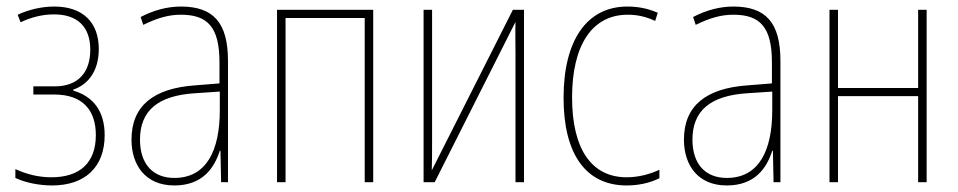

<svg xmlns="http://www.w3.org/2000/svg" viewBox="-20 -557 2930 587"><path d="M139 10C240 10 300 -46 300 -144C300 -216 266 -262 204 -280V-283C248 -298 282 -338 282 -407C282 -489 233 -537 146 -537C108 -537 69 -528 34 -512L43 -489C75 -504 109 -513 145 -513C217 -513 256 -475 256 -405C256 -336 219 -293 148 -293H82V-268H146C232 -268 273 -221 273 -144C273 -60 225 -15 137 -15C98 -15 62 -24 27 -40V-13C56 1 99 10 139 10Z M513 10C599 10 635 -43 652 -96H654L656 0H677V-371C677 -487 633 -537 533 -537C492 -537 450 -526 410 -505L418 -481C463 -503 497 -512 533 -512C615 -512 651 -474 651 -366V-302L576 -296C450 -287 382 -234 382 -130C382 -53 424 10 513 10ZM513 -13C448 -13 408 -55 408 -130C408 -218 462 -265 577 -272L652 -277V-220C652 -98 612 -13 513 -13Z M827 0H853V-502H1095V0H1121V-527H827Z M1275 0H1309L1556 -490C1555 -457 1556 -428 1556 -395V0H1582V-527H1548L1300 -36C1301 -63 1301 -90 1301 -120V-527H1275Z M1896 10C1931 10 1965 3 1996 -12V-38C1964 -23 1929 -15 1896 -15C1788 -15 1729 -102 1729 -259C1729 -420 1791 -512 1899 -512C1929 -512 1955 -506 1983 -493L1991 -518C1961 -531 1931 -537 1898 -537C1775 -537 1703 -435 1703 -258C1703 -86 1771 10 1896 10Z M2202 10C2288 10 2324 -43 2341 -96H2343L2345 0H2366V-371C2366 -487 2322 -537 2222 -537C2181 -537 2139 -526 2099 -505L2107 -481C2152 -503 2186 -512 2222 -512C2304 -512 2340 -474 2340 -366V-302L2265 -296C2139 -287 2071 -234 2071 -130C2071 -53 2113 10 2202 10ZM2202 -13C2137 -13 2097 -55 2097 -130C2097 -218 2151 -265 2266 -272L2341 -277V-220C2341 -98 2301 -13 2202 -13Z M2516 0H2542V-263H2787V0H2813V-527H2787V-288H2542V-527H2516Z"/></svg>

Font: Noto Sans Condensed Thin
Style: Regular
Weight: 100
Width: 3
Designer: Monotype Design Team
Foundry: Monotype Imaging Inc.
Version: Version 2.013